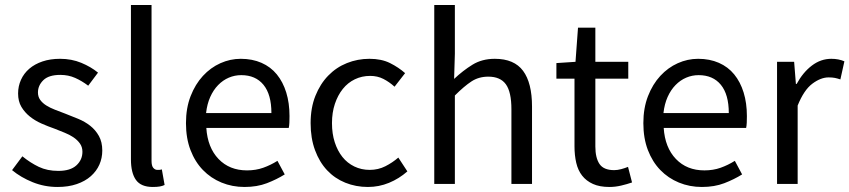

<svg xmlns="http://www.w3.org/2000/svg" viewBox="-20 -732 3380 764"><path d="M209 12Q157 12 110 -7Q63 -26 28 -55L69 -110Q101 -84 134.5 -68Q168 -52 212 -52Q260 -52 284 -74Q308 -96 308 -128Q308 -147 298 -161Q288 -175 272.5 -185.5Q257 -196 237 -204Q217 -212 197 -220Q171 -229 145 -240.5Q119 -252 98.5 -268.5Q78 -285 65 -307Q52 -329 52 -360Q52 -389 63.5 -414.5Q75 -440 96.5 -458.5Q118 -477 149 -487.5Q180 -498 219 -498Q265 -498 303.5 -482Q342 -466 370 -443L331 -391Q306 -410 279 -422Q252 -434 220 -434Q174 -434 152.5 -413Q131 -392 131 -364Q131 -347 140 -334.5Q149 -322 164 -312.5Q179 -303 198.5 -295.5Q218 -288 239 -280Q265 -270 291.5 -259Q318 -248 339 -231.5Q360 -215 373.5 -191Q387 -167 387 -133Q387 -103 375.5 -77Q364 -51 341.5 -31Q319 -11 285.5 0.5Q252 12 209 12Z M588 12Q541 12 521 -16Q501 -44 501 -98V-712H583V-92Q583 -72 590 -64Q597 -56 606 -56Q610 -56 613.5 -56Q617 -56 624 -58L635 4Q627 8 616 10Q605 12 588 12Z M953 12Q904 12 861.5 -5.5Q819 -23 787.5 -55.5Q756 -88 738 -135Q720 -182 720 -242Q720 -302 738.5 -349.5Q757 -397 787.5 -430Q818 -463 857 -480.5Q896 -498 938 -498Q984 -498 1020.5 -482Q1057 -466 1081.5 -436Q1106 -406 1119 -364Q1132 -322 1132 -270Q1132 -257 1131.5 -244.5Q1131 -232 1129 -223H801Q806 -145 849.5 -99.5Q893 -54 963 -54Q998 -54 1027.5 -64.5Q1057 -75 1084 -92L1113 -38Q1081 -18 1042 -3Q1003 12 953 12ZM800 -282H1060Q1060 -356 1028.5 -394.5Q997 -433 940 -433Q914 -433 890.5 -423Q867 -413 848 -393.5Q829 -374 816.5 -346Q804 -318 800 -282Z M1444 12Q1396 12 1354 -5Q1312 -22 1281.5 -54.5Q1251 -87 1233.5 -134.5Q1216 -182 1216 -242Q1216 -303 1235 -350.5Q1254 -398 1286 -431Q1318 -464 1360.5 -481Q1403 -498 1450 -498Q1498 -498 1532 -481Q1566 -464 1592 -441L1550 -387Q1529 -406 1505.5 -418Q1482 -430 1453 -430Q1420 -430 1392 -416.5Q1364 -403 1344 -378Q1324 -353 1312.5 -318.5Q1301 -284 1301 -242Q1301 -200 1312 -166Q1323 -132 1342.5 -107.5Q1362 -83 1390 -69.5Q1418 -56 1451 -56Q1485 -56 1513.5 -70.5Q1542 -85 1565 -105L1601 -50Q1568 -21 1528 -4.5Q1488 12 1444 12Z M1708 0V-712H1790V-518L1787 -418Q1822 -451 1860 -474.5Q1898 -498 1949 -498Q2026 -498 2061.5 -450Q2097 -402 2097 -308V0H2015V-297Q2015 -366 1993 -396.5Q1971 -427 1923 -427Q1885 -427 1856 -408Q1827 -389 1790 -352V0Z M2405 12Q2366 12 2339.5 0Q2313 -12 2296.5 -33Q2280 -54 2273 -84Q2266 -114 2266 -150V-419H2194V-481L2270 -486L2280 -622H2349V-486H2480V-419H2349V-149Q2349 -104 2365.5 -79.5Q2382 -55 2424 -55Q2437 -55 2452 -59Q2467 -63 2479 -68L2495 -6Q2475 1 2451.5 6.5Q2428 12 2405 12Z M2773 12Q2724 12 2681.5 -5.5Q2639 -23 2607.5 -55.5Q2576 -88 2558 -135Q2540 -182 2540 -242Q2540 -302 2558.5 -349.5Q2577 -397 2607.5 -430Q2638 -463 2677 -480.5Q2716 -498 2758 -498Q2804 -498 2840.5 -482Q2877 -466 2901.5 -436Q2926 -406 2939 -364Q2952 -322 2952 -270Q2952 -257 2951.5 -244.5Q2951 -232 2949 -223H2621Q2626 -145 2669.5 -99.5Q2713 -54 2783 -54Q2818 -54 2847.5 -64.5Q2877 -75 2904 -92L2933 -38Q2901 -18 2862 -3Q2823 12 2773 12ZM2620 -282H2880Q2880 -356 2848.5 -394.5Q2817 -433 2760 -433Q2734 -433 2710.5 -423Q2687 -413 2668 -393.5Q2649 -374 2636.5 -346Q2624 -318 2620 -282Z M3072 0V-486H3140L3147 -398H3150Q3175 -444 3210.5 -471Q3246 -498 3288 -498Q3317 -498 3340 -488L3324 -416Q3312 -420 3302 -422Q3292 -424 3277 -424Q3246 -424 3212.5 -399Q3179 -374 3154 -312V0Z"/></svg>

Font: TypoPRO Source Sans Pro
Style: Regular
Weight: 400
Designer: Paul D. Hunt
Foundry: Adobe Systems Incorporated
Version: Version 2.020;PS 2.000;hotconv 1.0.86;makeotf.lib2.5.63406